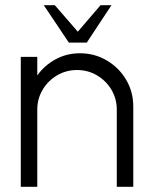

<svg xmlns="http://www.w3.org/2000/svg" viewBox="-20 -719 573 739"><path d="M493 -308.5V0H429.5V-297Q429.5 -339 408.8 -373.8Q388 -408.5 353.2 -429Q318.5 -449.5 276.5 -449.5Q234.5 -449.5 199.8 -429Q165 -408.5 144.2 -373.8Q123.5 -339 123.5 -297V0H60V-500H123.5V-428.5Q150.5 -467 193.5 -490.5Q236.5 -514 287.5 -514Q344.5 -514 391.2 -486.2Q438 -458.5 465.5 -412Q493 -365.5 493 -308.5ZM245 -555 148.5 -699H191L279.5 -597L367 -699H409L314 -555Z"/></svg>

Font: Urbanist Light
Style: Regular
Weight: 300
Designer: Corey Hu
Foundry: Corey Hu
Version: Version 1.330; ttfautohint (v1.8.4.7-5d5b)